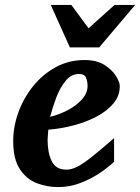

<svg xmlns="http://www.w3.org/2000/svg" viewBox="-20 -742 565 774"><path d="M462.9 -395Q462.9 -355.5 437 -324.7Q411.1 -293.9 368.7 -271.7Q326.2 -249.5 275.4 -236.3Q224.6 -223.1 174.8 -219.2Q174.3 -210 173.1 -198.2Q171.9 -186.5 171.9 -178.2Q171.9 -126.5 188.5 -92.3Q205.1 -58.1 247.1 -58.1Q268.6 -58.1 292 -70.1Q315.4 -82 350.3 -109.9Q385.3 -137.7 439.9 -185.1V-89.8Q420.4 -70.8 385.7 -46.9Q351.1 -22.9 306.9 -5.4Q262.7 12.2 213.9 12.2Q170.4 12.2 128.9 -3.4Q87.4 -19 60.3 -59.6Q33.2 -100.1 33.2 -173.8Q33.2 -231 54 -288.6Q74.7 -346.2 113 -394Q151.4 -441.9 204.1 -470.9Q256.8 -500 320.8 -500Q370.1 -500 401.4 -480Q432.6 -460 447.8 -435.1Q462.9 -410.2 462.9 -395ZM333 -396Q333 -413.1 326.9 -428.5Q320.8 -443.8 297.9 -443.8Q267.1 -443.8 244.4 -416Q221.7 -388.2 206.5 -347.9Q191.4 -307.6 182.1 -271Q216.8 -279.3 251.5 -297.1Q286.1 -314.9 309.6 -340.3Q333 -365.7 333 -396ZM524.9 -722.2 379.9 -550.8H261.7L184.6 -722.2H267.6L336.9 -627.9L441.9 -722.2Z"/></svg>

Font: Charis
Style: Bold Italic
Weight: 700
Italic angle: -11°
Designer: Walt Agee, Miriam Martin, Annie Olsen, Victor Gaultney, Lorna Priest, Alan Ward, Bob Hallissy, Martin Hosken, Sharon Cor
Foundry: SIL Global
Version: Version 7.000